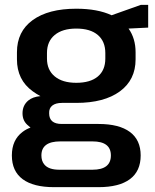

<svg xmlns="http://www.w3.org/2000/svg" viewBox="-20 -585 642 793"><path d="M295 -160H236Q210 -160 196 -149Q182 -138 183 -117Q183 -95 196 -84Q209 -73 235 -73H387Q472 -73 516.5 -40Q561 -7 561 57Q561 122 516.5 155Q472 188 387 188H203Q118 188 73.5 155Q29 122 29 57Q29 -7 73 -40Q87 -51 106 -58Q102 -61 98 -65Q73 -84 73 -117Q73 -150 97 -170Q115 -185 147 -188Q130 -197 115 -208Q50 -255 50 -340V-369Q50 -455 115 -502Q180 -549 295 -549Q383 -549 441 -522L562 -565H592V-471L511 -467Q540 -426 540 -369V-340Q540 -255 475 -207.5Q410 -160 295 -160ZM295 -243Q353 -243 384 -269Q415 -295 415 -343V-366Q415 -414 384 -440.5Q353 -467 295 -467Q238 -467 206 -440.5Q174 -414 174 -366V-343Q174 -296 206 -269.5Q238 -243 295 -243ZM362 116Q438 116 438 57Q438 -1 362 -1H229Q151 -1 151 57Q151 79 162 93Q180 117 229 116Z"/></svg>

Font: Pathway Extreme 8pt Thin 12pt SemiBold
Style: Regular
Weight: 600
Version: Version 1.001;gftools[0.9.26]